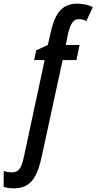

<svg xmlns="http://www.w3.org/2000/svg" viewBox="-140 -785 525 1045"><path d="M-63 240C37 240 67 163 89 58L201 -458H276L293 -540H218L228 -591C241 -648 255 -681 289 -681C302 -681 317 -677 330 -670L365 -746C339 -760 309 -765 280 -765C182 -765 153 -690 132 -591L120 -540L57 -511L46 -458H103L-6 50C-19 114 -29 153 -75 153C-89 153 -108 150 -120 146V232C-101 238 -83 240 -63 240Z"/></svg>

Font: Noto Sans UI Condensed Medium
Style: Italic
Weight: 500
Width: 3
Italic angle: -12°
Designer: Monotype Design Team
Foundry: Monotype Imaging Inc.
Version: Version 1.901